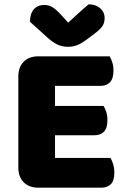

<svg xmlns="http://www.w3.org/2000/svg" viewBox="-20 -867 588 890"><path d="M158 3Q115 3 90 -22Q65 -47 65 -90V-513Q65 -556 90 -581Q115 -606 158 -606H488Q495 -595 500.5 -578Q506 -561 506 -540Q506 -503 490 -486Q474 -469 446 -469H235V-376H460Q467 -365 472.5 -348Q478 -331 478 -310Q478 -273 462 -256.5Q446 -240 418 -240H235V-135H492Q499 -124 504.5 -106Q510 -88 510 -67Q510 -30 494 -13.5Q478 3 450 3ZM296 -762Q321 -785 345 -807Q369 -829 391 -847Q423 -847 444 -829Q465 -811 465 -783Q465 -762 455 -746.5Q445 -731 417 -710L389 -689Q360 -667 340 -658.5Q320 -650 296 -650Q266 -650 244 -661.5Q222 -673 202 -691L119 -766Q119 -803 136.5 -823.5Q154 -844 186 -844Q206 -844 223.5 -833.5Q241 -823 269 -792Z"/></svg>

Font: Baloo Da 2 ExtraBold
Style: Regular
Weight: 800
Designer: Noopur Datye, Sulekha Rajkumar and Ek Type
Foundry: Ek Type
Version: Version 1.640;hotconv 1.0.111;makeotfexe 2.5.65597; ttfautoh